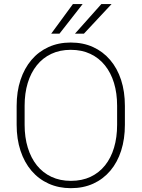

<svg xmlns="http://www.w3.org/2000/svg" viewBox="-20 -934 710 963"><path d="M606.4 -402.8V-308.1Q606.4 -236.8 587.6 -178.2Q568.8 -119.6 533.2 -77.6Q497.6 -35.6 447.8 -12.9Q397.9 9.8 335.4 9.8Q274.4 9.8 224.1 -12.9Q173.8 -35.6 137.9 -77.6Q102.1 -119.6 82.8 -178.2Q63.5 -236.8 63.5 -308.1V-402.8Q63.5 -474.6 82.8 -533Q102.1 -591.3 137.7 -633.3Q173.3 -675.3 223.4 -698Q273.4 -720.7 334.5 -720.7Q397 -720.7 446.8 -698Q496.6 -675.3 532.5 -633.3Q568.4 -591.3 587.4 -533Q606.4 -474.6 606.4 -402.8ZM567.4 -308.1V-403.8Q567.4 -466.3 551.8 -517.8Q536.1 -569.3 506.1 -606.4Q476.1 -643.6 433.1 -663.8Q390.1 -684.1 334.5 -684.1Q280.3 -684.1 237.3 -663.8Q194.3 -643.6 164.6 -606.4Q134.8 -569.3 119.1 -517.8Q103.5 -466.3 103.5 -403.8V-308.1Q103.5 -245.1 119.4 -193.4Q135.3 -141.6 165 -104.5Q194.8 -67.4 238 -47.1Q281.2 -26.9 335.4 -26.9Q391.1 -26.9 434.1 -47.1Q477.1 -67.4 506.8 -104.5Q536.6 -141.6 552 -193.4Q567.4 -245.1 567.4 -308.1ZM356 -765.1 488.3 -913.6H539.6L400.9 -765.1ZM236.8 -765.1 345.7 -913.6H394.5L278.3 -765.1Z"/></svg>

Font: Roboto ExtraLight
Style: Regular
Weight: 250
Designer: Christian Robertson
Foundry: Google
Version: Version 3.009; 2024